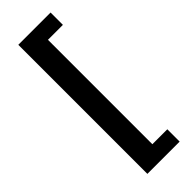

<svg xmlns="http://www.w3.org/2000/svg" viewBox="-318 -836 1035 1035"><g transform="rotate(-45 200.0 -318.0)"><path d="M99 174H345V80H231V-716H345V-810H99Z"/></g></svg>

Font: Noto Sans CJK JP Black
Style: Regular
Weight: 900
Designer: Ryoko NISHIZUKA (kana & ideographs); Paul D. Hunt (Latin, Greek & Cyrillic); Wenlong ZHANG (bopomofo); Sandoll Communica
Foundry: Adobe Systems Incorporated
Version: Version 1.004;PS 1.004;hotconv 1.0.82;makeotf.lib2.5.63406